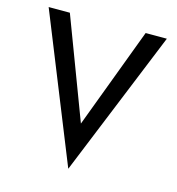

<svg xmlns="http://www.w3.org/2000/svg" viewBox="-93 -661 703 761"><g transform="rotate(15 258.5 -280.5)"><path d="M14 -580 255 19 499 -580H412L257 -167L101 -580Z"/></g></svg>

Font: Charger Sport
Style: SeBdNrw
Weight: 600
Designer: Jasper
Foundry: Cannot Into Space Fonts
Version: Version 1.1